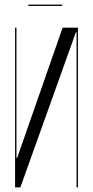

<svg xmlns="http://www.w3.org/2000/svg" viewBox="-20 -820 408 840"><path d="M252 -800H104V-794H252ZM254 -699 55 -129H52V-699H46V0H69L312 -679H315V0H321V-699Z"/></svg>

Font: Moniqa Display
Style: Regular
Weight: 400
Designer: Rajesh Rajput
Foundry: Rajesh Rajput
Version: Version 1.000